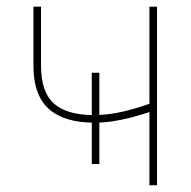

<svg xmlns="http://www.w3.org/2000/svg" viewBox="-20 -549 565 569"><path d="M259.8 -185.5Q169.9 -185.5 124.5 -226.3Q79.1 -267.1 79.1 -354.5V-529.3H101.6V-354.5Q101.6 -275.9 140.1 -241.9Q178.7 -208 257.8 -208Q301.3 -208 346.7 -218.8Q392.1 -229.5 440.4 -248V-222.7Q399.9 -209 368.9 -200.9Q337.9 -192.9 311.8 -189.2Q285.6 -185.5 259.8 -185.5ZM422.9 0V-529.3H445.3V0ZM252 -63V-333.5H274.4V-63Z"/></svg>

Font: Inter 24pt Thin
Style: Regular
Weight: 250
Designer: Rasmus Andersson
Foundry: rsms
Version: Version 4.001;git-66647c0bb